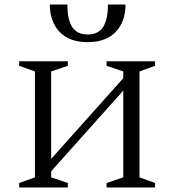

<svg xmlns="http://www.w3.org/2000/svg" viewBox="-20 -832 773 852"><path d="M65 0V-20L135 -45V-515L65 -540V-560H281V-540L207 -515V-127L527 -485V-515L453 -540V-560H668V-540L599 -515V-45L668 -20V0H453V-20L527 -45V-430L207 -72V-45L281 -20V0ZM201 -812H279Q279 -745 300.5 -712Q322 -679 369 -679Q416 -679 437.5 -712Q459 -745 459 -812H537Q537 -737 494 -691Q451 -645 369 -645Q287 -645 244 -691Q201 -737 201 -812Z"/></svg>

Font: Spectral SC Light
Style: Regular
Weight: 300
Designer: Jean-Baptiste Levee
Foundry: Production Type
Version: Version 2.001